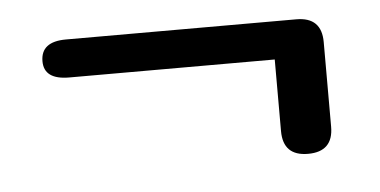

<svg xmlns="http://www.w3.org/2000/svg" viewBox="-30 -425 594 300"><g transform="rotate(-5 267.0 -274.5)"><path d="M442.9 -379.9Q482.4 -379.9 482.4 -340.8V-208Q482.4 -168.9 442.9 -168.9Q403.8 -168.9 403.8 -208V-320.3H81.5Q42 -320.3 42 -349.1Q42 -379.9 81.5 -379.9Z"/></g></svg>

Font: inglobal
Style: Regular
Weight: 400
Designer: Andrey Kochetov, Denis Davydov, Evgeny Yurtaev
Foundry: inglobal
Version: Version 1.00 September 25, 2014, initial release